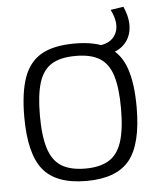

<svg xmlns="http://www.w3.org/2000/svg" viewBox="-50 -718 636 771"><g transform="rotate(-5 267.5 -332.0)"><path d="M41 -268Q41 -365 62.5 -426Q84 -487 133.5 -515.5Q183 -544 268 -544Q352 -544 401.5 -515.5Q451 -487 472.5 -426Q494 -365 494 -268Q494 -119 441.5 -54.5Q389 10 268 10Q146 10 93.5 -54.5Q41 -119 41 -268ZM104 -268Q104 -183 120.5 -133Q137 -83 173 -61.5Q209 -40 268 -40Q326 -40 362 -61.5Q398 -83 414.5 -133Q431 -183 431 -268Q431 -351 415.5 -400.5Q400 -450 364.5 -472Q329 -494 268 -494Q206 -494 170.5 -472Q135 -450 119.5 -400.5Q104 -351 104 -268ZM344 -486V-527H351Q411 -527 432.5 -566.5Q454 -606 424 -666L476 -674Q499 -623 492.5 -580Q486 -537 452 -511.5Q418 -486 357 -486Z"/></g></svg>

Font: Georama Light
Style: Regular
Weight: 300
Designer: Jean-Baptiste Levee
Foundry: Production Type
Version: Version 1.000